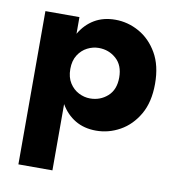

<svg xmlns="http://www.w3.org/2000/svg" viewBox="-79 -547 775 839"><g transform="rotate(10 308.5 -128.0)"><path d="M209 220H58V-460H209V-386Q234 -429 273.5 -452.5Q313 -476 366 -476Q422 -476 472 -448Q522 -420 553.5 -365.5Q585 -311 585 -230Q585 -149 553.5 -94.5Q522 -40 472 -12Q422 16 366 16Q313 16 273.5 -7.5Q234 -31 209 -74ZM426 -230Q426 -284 393.5 -313Q361 -342 316 -342Q290 -342 265.5 -329.5Q241 -317 225 -292Q209 -267 209 -230Q209 -193 225 -168Q241 -143 265.5 -130.5Q290 -118 316 -118Q361 -118 393.5 -147Q426 -176 426 -230Z"/></g></svg>

Font: Jost*
Style: Bold
Weight: 700
Version: Version 3.7